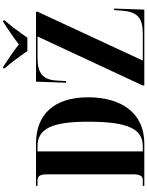

<svg xmlns="http://www.w3.org/2000/svg" viewBox="127 -1098 971 1266"><g transform="rotate(-90 613.0 -465.5)"><path d="M909 -771H997C1028 -816 1077 -883 1111 -921V-931H1102C1062 -905 997 -863 953 -827C908 -863 844 -905 804 -931H795V-921C829 -883 878 -816 909 -771ZM20 0H300C500 0 604 -151 604 -370C604 -597 489 -714 300 -714H20V-704H55C82 -704 96 -690 96 -644V-72C96 -30 84 -10 61 -10H20ZM682 0H1182L1189 -199H1179L1175 -143C1167 -47 1128 -10 1026 -10H846L1168 -703V-714H707L700 -516H711L714 -571C718 -667 759 -704 863 -704H1005L682 -11ZM282 -10H247V-704H282C398 -704 443 -607 443 -372C443 -112 398 -10 282 -10Z"/></g></svg>

Font: Noto Serif Display ExtraCondensed ExtraBold
Style: Regular
Weight: 800
Width: 2
Designer: Monotype Design Team
Foundry: Monotype Imaging Inc.
Version: Version 2.009